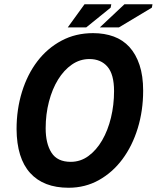

<svg xmlns="http://www.w3.org/2000/svg" viewBox="-20 -870 738 904"><path d="M58 -262Q58 -355 83.5 -437.5Q109 -520 156 -581.5Q203 -643 269.5 -678.5Q336 -714 418 -714Q472 -714 515.5 -698Q559 -682 589.5 -648.5Q620 -615 637 -564Q654 -513 654 -443Q654 -349 628.5 -266Q603 -183 556.5 -120.5Q510 -58 445.5 -22Q381 14 303 14Q185 14 122 -55.5Q59 -125 58 -262ZM195 -266Q195 -194 222.5 -151Q250 -108 313 -108Q359 -108 396.5 -135.5Q434 -163 461 -209.5Q488 -256 502.5 -316Q517 -376 517 -441Q517 -520 486 -556Q455 -592 401 -592Q356 -592 318.5 -566Q281 -540 253.5 -495.5Q226 -451 210.5 -391.5Q195 -332 195 -266ZM378 -850H504L501 -834L386 -741H299ZM566 -850H698L695 -834L540 -741H450Z"/></svg>

Font: PT Sans
Style: Bold Italic
Weight: 700
Italic angle: -12°
Designer: A.Korolkova, O.Umpeleva, V.Yefimov
Foundry: ParaType Ltd
Version: Version 2.003W OFL